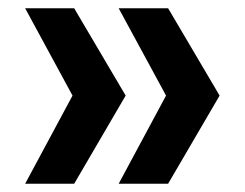

<svg xmlns="http://www.w3.org/2000/svg" viewBox="-20 -506 595 466"><path d="M285 -274 160 -60H41L156 -274L41 -486H160ZM513 -274 388 -60H268L383 -274L268 -486H388Z"/></svg>

Font: BDO Grotesk DemiBold
Style: Regular
Weight: 600
Designer: Deni Anggara
Foundry: Lokal Container
Version: Version 2.000